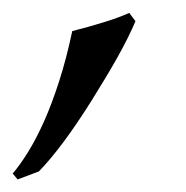

<svg xmlns="http://www.w3.org/2000/svg" viewBox="-25 -142 295 304"><path d="M2.9 142.1 -4.9 132.8Q6.8 119.1 19.5 98.6Q32.2 78.1 44.7 50.3Q57.1 22.5 68.6 -13.2Q80.1 -48.8 89.4 -92.8Q120.1 -100.6 142.3 -107.7Q164.6 -114.7 179.7 -121.6L189.5 -108.4Q178.7 -83 161.4 -52Q144 -21 120.1 17.1Q96.2 55.2 75.4 83Q54.7 110.8 36.6 129.4Z"/></svg>

Font: XB Kayhan
Style: Italic
Weight: 400
Italic angle: -12°
Designer: Behnam
Foundry: Irmug
Version: Version 7.300 2009